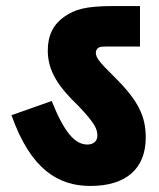

<svg xmlns="http://www.w3.org/2000/svg" viewBox="-20 -642 525 635"><path d="M462 -187C462 -255 440 -307 358 -388C306 -439 297 -452 297 -468C297 -473 299 -478 303 -482C308 -487 315 -488 329 -488H443V-622H356C263 -622 228 -611 193 -587C157 -562 138 -526 138 -475C138 -407 173 -355 240 -291C295 -233 302 -215 302 -193C302 -176 290 -164 269 -164C226 -164 191 -208 151 -308L18 -261C82 -80 174 -27 279 -27C398 -27 462 -85 462 -187Z"/></svg>

Font: Noto Sans Devanagari UI Condensed Black
Style: Regular
Weight: 900
Width: 3
Designer: Jelle Bosma - Monotype Design Team
Foundry: Monotype Imaging Inc.
Version: Version 2.004